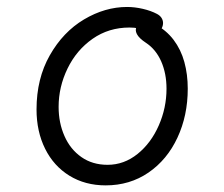

<svg xmlns="http://www.w3.org/2000/svg" viewBox="-20 -534 660 565"><path d="M87.5 -212Q87.5 -302.5 126.5 -371.2Q165.5 -440 227.2 -476.8Q289 -513.5 354 -513.5Q376.5 -513.5 400.2 -508Q424 -502.5 442 -493Q450.5 -488.5 455 -481.8Q459.5 -475 459.8 -467Q460 -459 456 -451Q452 -442.5 445.5 -439.5Q439 -436.5 431.5 -437.2Q424 -438 415 -441.5Q413.5 -441.5 413 -442L409 -443.5Q397.5 -448 386.8 -450.5Q376 -453 361 -453Q300 -453 252.5 -419.8Q205 -386.5 178.8 -332.5Q152.5 -278.5 152.5 -219.5Q152.5 -172.5 169.8 -133.5Q187 -94.5 219.5 -71.8Q252 -49 296.5 -49Q345 -49 384.8 -81Q424.5 -113 447.2 -164.8Q470 -216.5 470 -273Q470 -317.5 454.5 -353Q439 -388.5 409.5 -408Q389 -421.5 382.8 -433.8Q376.5 -446 382.5 -456.5Q386.5 -464 396 -467Q405.5 -470 416.5 -468.8Q427.5 -467.5 435.5 -463Q469 -445.5 490.8 -416.8Q512.5 -388 522.5 -351.5Q532.5 -315 532.5 -273Q532.5 -194 502.2 -129Q472 -64 417 -26.2Q362 11.5 291 11.5Q230.5 11.5 184.2 -17Q138 -45.5 112.8 -96.2Q87.5 -147 87.5 -212Z"/></svg>

Font: Monaspace Radon Var
Style: Regular
Weight: 400
Designer: Riley Cran and the Lettermatic Team
Version: Version 1.000 (Monaspace Radon Var)